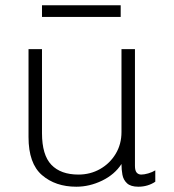

<svg xmlns="http://www.w3.org/2000/svg" viewBox="-20 -697 658 727"><path d="M269 10Q190 10 139 -34Q88 -78 88 -178V-511H139V-193Q139 -110 174.5 -73Q210 -36 277 -36Q322 -36 359 -57Q396 -78 418 -114.5Q440 -151 440 -197V-511H491V-69Q491 -51 497.5 -43.5Q504 -36 515 -36Q526 -36 541.5 -40.5Q557 -45 568 -52V-9Q555 0 538.5 5Q522 10 504 10Q475 10 461 -3Q447 -16 443.5 -35.5Q440 -55 440 -76Q414 -36 366.5 -13Q319 10 269 10ZM139 -633V-677H437V-633Z"/></svg>

Font: Chivo Medium Thin
Style: Regular
Weight: 250
Version: Version 2.002